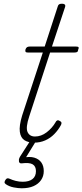

<svg xmlns="http://www.w3.org/2000/svg" viewBox="-20 -750 443 1031"><path d="M163 16Q132 16 111.5 3Q91 -10 86.5 -42Q82 -74 99 -130L210 -468H129Q119 -468 117 -472.5Q115 -477 117 -485Q120 -493 125 -496.5Q130 -500 139 -500H220L290 -715Q292 -723 297 -726.5Q302 -730 313 -730Q323 -730 327.5 -726Q332 -722 330 -714L259 -500H389Q400 -500 402 -496Q404 -492 400 -484Q399 -474 394.5 -471Q390 -468 380 -468H249L137 -125Q117 -65 128 -41Q139 -17 168 -17Q201 -17 230.5 -39.5Q260 -62 278 -93Q281 -100 286.5 -103Q292 -106 300 -101Q309 -97 310 -91Q311 -85 307 -78Q293 -52 271.5 -30Q250 -8 222.5 4Q195 16 163 16ZM96 261Q79 261 54.5 256.5Q30 252 11 239Q4 234 4.5 228Q5 222 10 215Q15 208 20 207.5Q25 207 32 210Q47 217 65 221.5Q83 226 102 226Q136 226 154.5 211.5Q173 197 173 169Q173 143 155.5 132.5Q138 122 98 127Q92 128 88 126Q84 124 82 119Q81 112 81.5 107Q82 102 87 92L146 0H178L111 109L103 97Q139 89 164 96.5Q189 104 202 122.5Q215 141 215 169Q215 196 200.5 217Q186 238 160 249.5Q134 261 96 261Z"/></svg>

Font: Playwrite MX Thin
Style: Regular
Weight: 250
Designer: Veronika Burian, José Scaglione
Foundry: TypeTogether
Version: Version 1.002